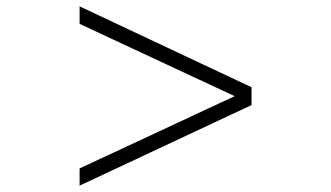

<svg xmlns="http://www.w3.org/2000/svg" viewBox="-20 -665 1040 603"><path d="M230 -82V-136L717 -363L230 -590V-645L770 -391V-335Z"/></svg>

Font: Zen Old Mincho Medium
Style: Regular
Weight: 500
Designer: Yoshimichi Ohira
Foundry: Positype
Version: Version 1.500